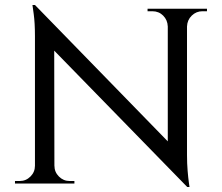

<svg xmlns="http://www.w3.org/2000/svg" viewBox="-20 -735 889 769"><path d="M120 -715 720 -99 730 14 130 -601ZM123 -71V0H40V-10Q40 -10 49 -10Q58 -10 59 -10Q84 -10 102 -28Q120 -46 120 -71ZM198 -71Q198 -46 216 -28Q234 -10 259 -10Q260 -10 269 -10Q278 -10 278 -10V0H195V-71ZM120 -715 197 -627 198 0H120V-590Q120 -643 115 -679Q110 -715 110 -715ZM729 -700V-114Q729 -80 731.5 -50.5Q734 -21 736.5 -3.5Q739 14 739 14H730L652 -75V-700ZM809 -700V-690Q809 -690 800 -690Q791 -690 791 -690Q766 -690 748 -672.5Q730 -655 729 -629H726V-700ZM571 -700H654V-629H652Q651 -655 633.5 -672.5Q616 -690 590 -690Q590 -690 581 -690Q572 -690 571 -690Z"/></svg>

Font: Cinzel Medium
Style: Regular
Weight: 500
Designer: Natanael Gama
Version: Version 2.000